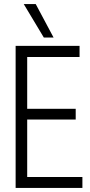

<svg xmlns="http://www.w3.org/2000/svg" viewBox="-20 -926 445 946"><path d="M57 0V-700H372V-645H114V-390H353V-337H114V-54H386V0ZM196 -741 97 -906H156L244 -741Z"/></svg>

Font: Georama SemiCondensed Light
Style: Regular
Weight: 300
Width: 4
Designer: Jean-Baptiste Levee
Foundry: Production Type
Version: Version 1.000